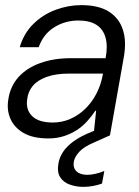

<svg xmlns="http://www.w3.org/2000/svg" viewBox="-20 -528 541 749"><path d="M169 12Q109 12 72.5 -9Q36 -30 21 -64Q6 -98 12 -137Q19 -190 51.5 -226.5Q84 -263 137 -282Q190 -301 256 -301H392Q401 -349 391.5 -382Q382 -415 355.5 -431.5Q329 -448 286 -448Q234 -448 191.5 -421.5Q149 -395 131 -344H57Q73 -398 110 -434.5Q147 -471 196.5 -489.5Q246 -508 297 -508Q365 -508 405 -482.5Q445 -457 459.5 -411.5Q474 -366 463 -305L409 0H345L355 -96H352Q338 -75 320 -55Q302 -35 279.5 -20.5Q257 -6 229.5 3Q202 12 169 12ZM186 -50Q222 -50 254 -64Q286 -78 312 -103Q338 -128 356 -162.5Q374 -197 381 -237L382 -241H251Q198 -241 162 -228Q126 -215 107.5 -192.5Q89 -170 86 -140Q80 -100 105.5 -75Q131 -50 186 -50ZM305 201Q277 201 252 192Q227 183 214.5 163Q202 143 208 109Q212 86 226 64.5Q240 43 267.5 23Q295 3 338 -14L398 -38L409 0L344 29Q307 45 289.5 64Q272 83 268 102Q264 127 278.5 140.5Q293 154 321 154Q335 154 352.5 150Q370 146 387 139L378 188Q362 194 343 197.5Q324 201 305 201Z"/></svg>

Font: DM Sans 36pt Light
Style: Italic
Weight: 300
Italic angle: -10°
Designer: Colophon Foundry, Jonny Pinhorn
Foundry: Colophon Foundry
Version: Version 4.004;gftools[0.9.30]